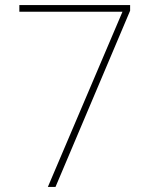

<svg xmlns="http://www.w3.org/2000/svg" viewBox="-20 -734 591 754"><path d="M461 -688 168 0H198L491 -692V-714H56V-688Z"/></svg>

Font: Noto Sans Gurmukhi UI Thin
Style: Regular
Weight: 100
Designer: Jelle Bosma - Monotype Design Team
Foundry: Monotype Imaging Inc.
Version: Version 2.004